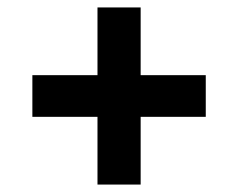

<svg xmlns="http://www.w3.org/2000/svg" viewBox="-20 -588 640 516"><path d="M242 -92V-274H67V-386H242V-568H358V-386H533V-274H358V-92Z"/></svg>

Font: TypoPRO Source Code Pro
Style: Italic
Weight: 900
Italic angle: -11°
Monospace: yes
Designer: Paul D. Hunt, Teo Tuominen
Foundry: Adobe Systems Incorporated
Version: Version 1.030;PS 1.0;hotconv 1.0.84;makeotf.lib2.5.63406